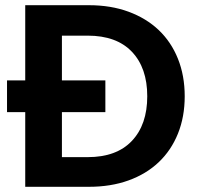

<svg xmlns="http://www.w3.org/2000/svg" viewBox="-20 -718 766 738"><path d="M322 -698Q406 -698 474 -673Q542 -648 590 -602.5Q638 -557 664 -492Q690 -427 690 -348Q690 -269 664 -204.5Q638 -140 590 -94.5Q542 -49 474 -24.5Q406 0 322 0H77V-287H7V-409H77V-698ZM317 -114Q428 -114 487 -176.5Q546 -239 546 -348Q546 -457 487 -519Q428 -581 317 -581H218V-409H385V-287H218V-114Z"/></svg>

Font: Poppins SemiBold
Style: Regular
Weight: 600
Designer: Ninad Kale (Devanagari), Jonny Pinhorn (Latin)
Foundry: Indian Type Foundry
Version: Version 3.002 2017